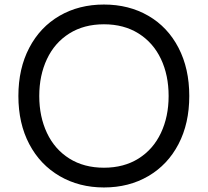

<svg xmlns="http://www.w3.org/2000/svg" viewBox="-20 -786 915 846"><path d="M61 -363Q61 -484 109 -575.5Q157 -667 242.5 -716.5Q328 -766 438 -766Q548 -766 633.5 -716.5Q719 -667 766.5 -575.5Q814 -484 814 -363Q814 -242 766.5 -151Q719 -60 633.5 -10Q548 40 438 40Q329 40 243 -10Q157 -60 109 -151Q61 -242 61 -363ZM723 -363Q723 -455 689 -526.5Q655 -598 590.5 -638.5Q526 -679 438 -679Q350 -679 285.5 -638.5Q221 -598 187 -526Q153 -454 153 -363Q153 -272 187 -200Q221 -128 285.5 -87.5Q350 -47 438 -47Q526 -47 590.5 -87.5Q655 -128 689 -200Q723 -272 723 -363Z"/></svg>

Font: LINE Seed JP_TTF Regular
Style: Regular
Weight: 400
Designer: LINE & Fontrix & Fontworks
Version: Version 1.002